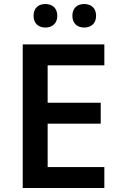

<svg xmlns="http://www.w3.org/2000/svg" viewBox="-20 -935 598 955"><path d="M147 -856C147 -817 173 -798 206 -798C238 -798 265 -817 265 -856C265 -897 238 -915 206 -915C173 -915 147 -897 147 -856ZM340 -856C340 -817 366 -798 399 -798C431 -798 458 -817 458 -856C458 -897 431 -915 399 -915C366 -915 340 -897 340 -856ZM499 0V-104H217V-320H481V-424H217V-610H499V-714H93V0Z"/></svg>

Font: Noto Sans Kayah Li SemiBold
Style: Regular
Weight: 600
Designer: Monotype Design Team, Sérgio Martins
Foundry: Monotype Imaging Inc.
Version: Version 2.002